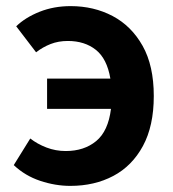

<svg xmlns="http://www.w3.org/2000/svg" viewBox="-20 -594 567 628"><path d="M134 -238V-337H341Q330 -402 293.5 -431Q257 -460 202 -460Q171 -460 145.5 -450Q120 -440 98 -423L33 -508Q63 -537 109.5 -555.5Q156 -574 211 -574Q287 -574 348.5 -541.5Q410 -509 446.5 -444Q483 -379 483 -280Q483 -182 447.5 -116.5Q412 -51 350.5 -18.5Q289 14 210 14Q161 14 111.5 -2.5Q62 -19 25 -54L79 -141Q102 -123 132 -111.5Q162 -100 195 -100Q255 -100 294.5 -132.5Q334 -165 343 -238Z"/></svg>

Font: Source Han Sans TC
Style: Bold
Weight: 700
Designer: Ryoko NISHIZUKA Ë•øÂ°öÊ∂ºÂ≠ê (kana, bopomofo & ideographs); Paul D. Hunt (Latin, Greek & Cyrillic); Sandoll Communicatio
Foundry: Adobe
Version: Version 2.004;hotconv 1.0.118;makeotfexe 2.5.65603